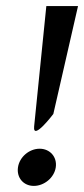

<svg xmlns="http://www.w3.org/2000/svg" viewBox="-20 -610 276 630"><path d="M39 -61C34 -27 57 0 91 0C125 0 158 -27 163 -61C168 -95 144 -122 110 -122C76 -122 44 -95 39 -61ZM132 -590 92 -195C87 -146 155 -236 155 -236L236 -590Z"/></svg>

Font: Charger Pro
Style: Obl
Weight: 400
Designer: Jasper
Foundry: Cannot Into Space Fonts
Version: Version 1.09